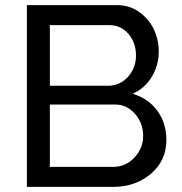

<svg xmlns="http://www.w3.org/2000/svg" viewBox="-20 -730 711 750"><path d="M421.9 0H85V-710H438Q485.8 -710 523.9 -682.9Q562 -655.8 581.1 -615Q600.1 -574.2 600.1 -528.8Q600.1 -475.1 573 -429.9Q545.9 -384.8 498 -363.8Q559.1 -345.7 594.5 -297.4Q629.9 -249 629.9 -183.1Q629.9 -102.5 569.6 -51.3Q509.3 0 421.9 0ZM174.8 -631.8V-395H400.9Q447.8 -395 479.5 -429.4Q511.2 -463.9 511.2 -513.2Q511.2 -563.5 481.7 -597.7Q452.1 -631.8 407.2 -631.8ZM429.2 -321.8H174.8V-78.1H421.9Q470.7 -78.1 504.9 -114.3Q539.1 -150.4 539.1 -199.2Q539.1 -249 507.3 -285.4Q475.6 -321.8 429.2 -321.8Z"/></svg>

Font: Rawline Medium
Style: Regular
Weight: 500
Designer: Matt McInerney, Pablo Impallari, Rodrigo Fuenzalida
Foundry: Matt McInerney, Pablo Impallari, Rodrigo Fuenzalida
Version: Version 4.020;PS 004.020;hotconv 1.0.88;makeotf.lib2.5.64775